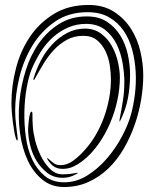

<svg xmlns="http://www.w3.org/2000/svg" viewBox="-20 -752 620 772"><path d="M556 -449Q556 -403 547.5 -351.5Q539 -300 521.5 -250Q504 -200 478 -155Q452 -110 416.5 -75.5Q381 -41 336 -20.5Q291 0 237 0Q187 0 150.5 -29.5Q114 -59 91.5 -107Q69 -155 60.5 -217Q52 -279 58 -343Q64 -407 83.5 -469Q103 -531 137 -579Q171 -627 219 -656.5Q267 -686 329 -686Q378 -686 411 -664Q444 -642 464.5 -608Q485 -574 494 -532.5Q503 -491 503 -452Q503 -405 495 -360.5Q487 -316 467 -274Q461 -260 460.5 -264.5Q460 -269 462 -278Q469 -314 474.5 -349.5Q480 -385 480 -422Q480 -457 473 -498Q466 -539 449 -574Q432 -609 402 -632.5Q372 -656 326 -656Q287 -656 253 -641Q219 -626 191.5 -601Q164 -576 143 -542.5Q122 -509 107 -473Q95 -443 87 -397.5Q79 -352 78 -302Q77 -252 84 -201Q91 -150 110 -110Q129 -70 160 -44.5Q191 -19 238 -19Q287 -19 331 -46.5Q375 -74 410.5 -115.5Q446 -157 471 -204.5Q496 -252 507 -293Q517 -329 522.5 -373.5Q528 -418 525.5 -463.5Q523 -509 511.5 -552Q500 -595 477 -628.5Q454 -662 418.5 -682.5Q383 -703 332 -703Q256 -703 201 -665Q146 -627 110.5 -569Q75 -511 58 -441Q41 -371 41 -307Q41 -277 45 -246.5Q49 -216 51 -196Q52 -188 49.5 -187.5Q47 -187 44 -195Q40 -208 37 -225.5Q34 -243 31.5 -262.5Q29 -282 27.5 -301.5Q26 -321 26 -338Q26 -408 44.5 -478.5Q63 -549 101 -605Q139 -661 197.5 -696.5Q256 -732 336 -732Q396 -732 438 -705Q480 -678 506.5 -636.5Q533 -595 544.5 -545Q556 -495 556 -449ZM462 -440Q462 -397 452 -349.5Q442 -302 422.5 -256.5Q403 -211 375 -171.5Q347 -132 311 -104Q294 -91 274.5 -82Q255 -73 232 -73Q212 -73 198.5 -81.5Q185 -90 175 -105Q167 -116 170 -116Q173 -116 181 -108Q190 -100 199 -94Q208 -88 223 -88Q251 -88 276.5 -107.5Q302 -127 319 -147Q345 -175 365 -209.5Q385 -244 398.5 -281.5Q412 -319 419 -357.5Q426 -396 426 -434Q426 -459 421.5 -489Q417 -519 404.5 -545.5Q392 -572 370.5 -590Q349 -608 315 -608Q278 -608 249 -592Q220 -576 197 -551.5Q174 -527 155.5 -496.5Q137 -466 121 -437Q118 -431 116.5 -430Q115 -429 115 -431Q114 -433 115 -437Q126 -474 145 -510Q164 -546 190.5 -574Q217 -602 250 -619.5Q283 -637 322 -637Q359 -637 386 -617Q413 -597 429.5 -567.5Q446 -538 454 -503.5Q462 -469 462 -440ZM281 -49Q258 -37 232 -37Q196 -37 170 -57Q144 -77 126.5 -106Q109 -135 101 -169Q93 -203 93 -232Q93 -238 94 -250Q95 -262 96.5 -273.5Q98 -285 100.5 -294Q103 -303 107 -303Q111 -303 110.5 -287.5Q110 -272 112 -244Q113 -222 121 -189Q129 -156 144 -125.5Q159 -95 181 -73Q203 -51 232 -51Q257 -51 277 -55Q287 -57 292 -57Q297 -57 281 -49Z"/></svg>

Font: Akronim
Style: Regular
Weight: 400
Designer: Grzegorz Klimczewski
Foundry: Fonty.PL
Version: Version 1.001